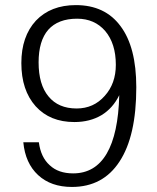

<svg xmlns="http://www.w3.org/2000/svg" viewBox="-20 -739 623 760"><path d="M133.8 -175.8H72.3Q80.1 -92.8 130.9 -45.9Q181.6 1 264.6 1Q387.7 1 453.1 -99.6Q519.5 -200.2 519.5 -393.6Q519.5 -552.7 457 -635.7Q395.5 -718.8 280.3 -718.8Q180.7 -718.8 122.1 -657.2Q64.5 -594.7 64.5 -489.3Q64.5 -381.8 121.1 -318.4Q177.7 -255.9 274.4 -255.9Q335.9 -255.9 381.8 -283.2Q426.8 -310.5 452.1 -362.3Q448.2 -209 402.3 -130.9Q356.4 -52.7 269.5 -52.7Q210.9 -52.7 176.8 -85Q141.6 -116.2 133.8 -175.8ZM132.8 -492.2Q132.8 -577.1 170.9 -621.1Q210 -665 285.2 -665Q354.5 -665 396.5 -616.2Q438.5 -566.4 438.5 -482.4Q438.5 -408.2 394.5 -359.4Q350.6 -309.6 283.2 -309.6Q210.9 -309.6 171.9 -357.4Q132.8 -404.3 132.8 -492.2Z"/></svg>

Font: Dotum
Style: Regular
Weight: 400
Version: Version 2.21